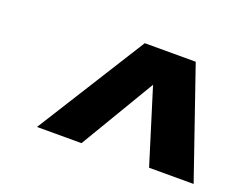

<svg xmlns="http://www.w3.org/2000/svg" viewBox="-71 -648 792 631"><g transform="rotate(20 325.0 -333.0)"><path d="M102.1 -143.1 340.8 -522.9H519L649.9 -143.1H494.1L413.1 -403.8L257.8 -143.1Z"/></g></svg>

Font: Trueno Black
Style: Italic
Weight: 900
Designer: Julieta Ulanovsky
Foundry: Julieta Ulanovsky
Version: Version 3.001b | FøM Fix